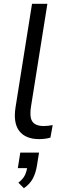

<svg xmlns="http://www.w3.org/2000/svg" viewBox="-20 -725 336 1013"><path d="M187 9Q115 9 82 -33.5Q49 -76 62 -159L149 -705H230L143 -159Q138 -124 143 -102Q148 -80 165.5 -70Q183 -60 211 -60Q223 -60 234.5 -61.5Q246 -63 258 -65L246 1Q233 5 217.5 7Q202 9 187 9ZM106 268 77 239Q103 218 112 198Q121 178 125 152L143 162H74L87 80H186L175 148Q169 187 153.5 216.5Q138 246 106 268Z"/></svg>

Font: Nunito Sans 12pt
Style: Italic
Weight: 400
Italic angle: -9°
Designer: Vernon Adams
Foundry: Vernon Adams
Version: Version 3.101;gftools[0.9.27]